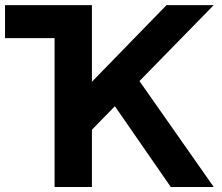

<svg xmlns="http://www.w3.org/2000/svg" viewBox="-20 -743 884 763"><path d="M0 -591.4H196.9V-722.7H0ZM389 -389.7 658.6 0H829.3L513.7 -450.1ZM345.3 -227.5 829.3 -722.7Q817.1 -722.7 791.2 -722.7Q765.3 -722.7 735.5 -722.7Q705.8 -722.7 680 -722.7Q654.2 -722.7 641.8 -722.7L345.3 -418V-722.7H196.9V0H345.3Z"/></svg>

Font: Giphurs SC
Style: Regular
Weight: 400
Version: Version 0.920